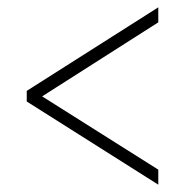

<svg xmlns="http://www.w3.org/2000/svg" viewBox="-20 -620 505 524"><path d="M412 -116V-157L95 -357L412 -559V-600L53 -372V-343Z"/></svg>

Font: Noto Serif Armenian Condensed ExtraLight
Style: Regular
Weight: 200
Width: 3
Designer: Monotype Design Team
Foundry: Monotype Imaging Inc.
Version: Version 2.008